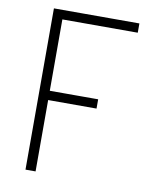

<svg xmlns="http://www.w3.org/2000/svg" viewBox="-88 -869 776 938"><g transform="rotate(10 300.0 -400.0)"><path d="M103 0V-800H527V-754H122L153 -785V-369L122 -400H393V-354H122L153 -385V0Z"/></g></svg>

Font: Victor Mono Thin
Style: Regular
Weight: 100
Monospace: yes
Designer: Rune Bjørnerås
Version: Version 1.561;gftools[0.9.30]